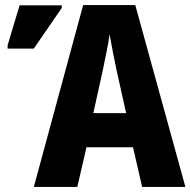

<svg xmlns="http://www.w3.org/2000/svg" viewBox="-20 -735 749 755"><path d="M539 0 503 -156H320L284 0H113L307 -715H512L709 0ZM439 -456Q432 -490 424 -530Q416 -570 411 -600Q407 -571 399 -531Q391 -491 384 -458L347 -290H476ZM10 -544V-557L57 -714H223V-704L113 -544Z"/></svg>

Font: Noto Sans Condensed ExtraBold
Style: Regular
Weight: 800
Width: 3
Designer: Monotype Design Team
Foundry: Monotype Imaging Inc.
Version: Version 2.013; ttfautohint (v1.8.4.7-5d5b)